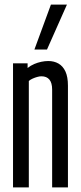

<svg xmlns="http://www.w3.org/2000/svg" viewBox="-20 -810 349 830"><path d="M36.3 0V-536.2H99.3V-516.1Q112.7 -526.8 127.8 -533.2Q142.8 -539.6 158.5 -542.9Q174.3 -546.2 188.8 -546.2Q213.8 -546.2 232.9 -535.2Q252.1 -524.2 262.9 -500.9Q273.7 -477.6 273.7 -439.8V0H205.4V-422.8Q205.4 -451.7 193.6 -465.9Q181.9 -480.2 158.9 -480.2Q151 -480.2 141.1 -477.4Q131.2 -474.7 121.5 -470.4Q111.7 -466.2 104.6 -460V0ZM128.8 -596 200.1 -790H269.3L183.2 -596Z"/></svg>

Font: Georama ExtraCondensed Thin
Style: Regular
Weight: 100
Width: 2
Designer: Jean-Baptiste Levee
Foundry: Production Type
Version: Version 1.001